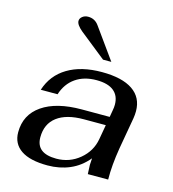

<svg xmlns="http://www.w3.org/2000/svg" viewBox="-111 -837 848 939"><g transform="rotate(15 312.5 -367.0)"><path d="M35 -110Q35 -199 107 -248.5Q179 -298 307 -298H448L454 -333Q457 -348 457 -362Q457 -407 427.5 -431Q398 -455 340 -455Q277 -455 234 -425Q191 -395 173 -339H88Q113 -417 182 -458.5Q251 -500 355 -500Q458 -500 511.5 -463.5Q565 -427 565 -358Q565 -340 562 -322L534 -162Q519 -72 520 0H417Q415 -30 415 -46Q415 -56 417 -80Q379 -34 327.5 -12Q276 10 215 10Q126 10 80.5 -21Q35 -52 35 -110ZM427 -180 440 -254H329Q241 -254 193.5 -218Q146 -182 146 -114Q146 -33 248 -33Q315 -33 365.5 -75Q416 -117 427 -180ZM210 -667Q179 -693 179 -712Q179 -725 191 -734.5Q203 -744 220 -744Q254 -744 274 -716L386 -560H344Z"/></g></svg>

Font: Fahkwang Medium
Style: Italic
Weight: 500
Italic angle: -10°
Version: Version 1.000; ttfautohint (v1.6)